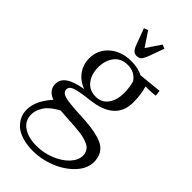

<svg xmlns="http://www.w3.org/2000/svg" viewBox="-287 -714 1085 1085"><g transform="rotate(45 255.5 -171.0)"><path d="M32.2 161.1Q32.2 88.9 100.1 14.2Q43.9 -6.8 43.9 -58.1Q43.9 -93.8 76.9 -116.9Q109.9 -140.1 180.2 -151.9Q132.8 -168.9 105 -207.3Q77.1 -245.6 77.1 -294.9Q77.1 -362.8 127.7 -407.5Q178.2 -452.1 257.8 -452.1Q311 -452.1 350.1 -432.1L488.8 -445.8L492.2 -418V-411.1L463.9 -408.2Q430.2 -408.2 415 -407.2Q430.2 -354 430.2 -294.9Q430.2 -151.4 247.1 -130.9Q176.3 -123 143.1 -112.8Q109.9 -102.5 109.9 -80.1Q109.9 -55.2 141.6 -45.9Q173.3 -36.6 270 -32.2Q320.8 -29.8 356.9 -25.1Q393.1 -20.5 423.8 -11.2Q454.6 -2 472.9 12.5Q491.2 26.9 501.2 48.6Q511.2 70.3 511.2 100.1Q511.2 153.8 466.8 200.9Q422.4 248 356.4 274.4Q290.5 300.8 224.1 300.8Q173.8 300.8 135.5 288.8Q97.2 276.9 75.4 256.6Q53.7 236.3 43 212.2Q32.2 188 32.2 161.1ZM69.8 161.1Q69.8 211.4 110.4 238.8Q150.9 266.1 215.8 266.1Q273.9 266.1 326.9 244.4Q379.9 222.7 410.9 188.7Q441.9 154.8 441.9 119.1Q441.9 103.5 436.5 91.6Q431.2 79.6 422.6 71Q414.1 62.5 398.2 56.2Q382.3 49.8 367.4 45.9Q352.5 42 328.4 39.3Q304.2 36.6 284.7 35.2Q265.1 33.7 234.9 32.2Q220.2 31.7 172.9 27.8Q168.5 29.8 161.6 33.2Q154.8 36.6 137 49.1Q119.1 61.5 105.7 75.7Q92.3 89.8 81.1 113Q69.8 136.2 69.8 161.1ZM256.8 -167Q303.7 -167 329.8 -203.1Q356 -239.3 356 -294.9Q356 -340.3 344.2 -378.9Q314.5 -422.9 257.8 -422.9Q206.1 -422.9 177.5 -386.5Q148.9 -350.1 148.9 -294.9Q148.9 -239.7 177.2 -203.4Q205.6 -167 256.8 -167ZM175.8 -633.8 200.2 -643.1 257.8 -557.1 315.9 -643.1 339.8 -633.8 306.2 -542Q296.4 -514.6 285.6 -503.9Q274.9 -493.2 257.8 -493.2Q240.7 -493.2 230.2 -503.9Q219.7 -514.6 210 -542Z"/></g></svg>

Font: Dihjauti S
Style: Regular
Weight: 400
Designer: T. Christopher White
Version: Version 3.0.0